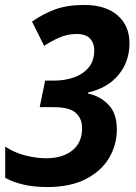

<svg xmlns="http://www.w3.org/2000/svg" viewBox="-20 -744 548 774"><path d="M170 10Q69 10 1 -27V-153Q37 -129 81.5 -117.5Q126 -106 166 -106Q232 -106 271.5 -137.5Q311 -169 311 -227Q311 -266 285.5 -289Q260 -312 196 -312H140L162 -419H198Q241 -419 278 -432Q315 -445 337.5 -472Q360 -499 360 -541Q360 -570 343 -588.5Q326 -607 289 -607Q252 -607 219 -592.5Q186 -578 158 -559L109 -657Q155 -689 203.5 -706.5Q252 -724 320 -724Q406 -724 454 -682Q502 -640 502 -570Q502 -496 458 -442.5Q414 -389 335 -371V-367Q385 -356 418 -321Q451 -286 451 -222Q451 -161 420.5 -108.5Q390 -56 327.5 -23Q265 10 170 10Z"/></svg>

Font: Noto Sans SemiCondensed
Style: Bold Italic
Weight: 700
Width: 4
Italic angle: -12°
Designer: Monotype Design Team
Foundry: Monotype Imaging Inc.
Version: Version 2.013; ttfautohint (v1.8.4.7-5d5b)